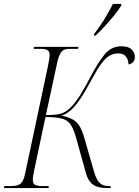

<svg xmlns="http://www.w3.org/2000/svg" viewBox="-42 -951 702 971"><path d="M-22 0 -20 -10H13Q47 -10 62 -22Q77 -34 85 -73L201 -619Q206 -643 207.5 -655Q209 -667 209 -672Q209 -691 198 -697.5Q187 -704 161 -704H128L130 -714H355L353 -704H311Q293 -704 281 -698.5Q269 -693 260 -674.5Q251 -656 244 -619L190 -369Q237 -369 259.5 -374.5Q282 -380 301 -395Q324 -413 349.5 -449Q375 -485 410 -552Q451 -631 485.5 -674Q520 -717 572 -717Q608 -717 624 -700.5Q640 -684 640 -663Q640 -645 630 -636Q620 -627 608 -625Q608 -647 595.5 -664Q583 -681 556 -681Q531 -681 510.5 -668.5Q490 -656 469 -627Q448 -598 421 -548Q389 -488 364 -451Q339 -414 316.5 -394Q294 -374 269 -366Q314 -358 340 -337Q366 -316 382 -262L433 -85Q445 -42 462 -26Q479 -10 505 -10H518L517 0H497Q452 0 428 -17.5Q404 -35 393 -74L340 -264Q328 -304 312.5 -324.5Q297 -345 268 -352Q239 -359 188 -359L132 -95Q128 -77 126 -63.5Q124 -50 124 -41Q124 -22 135.5 -16Q147 -10 172 -10H205L203 0ZM434 -779Q459 -811 484 -851Q509 -891 529 -931H572L571 -923Q558 -901 536 -874Q514 -847 489 -819.5Q464 -792 441 -771H433Z"/></svg>

Font: Noto Serif Display SemiCondensed ExtraLight
Style: Italic
Weight: 200
Width: 4
Italic angle: -12°
Designer: Monotype Design Team
Foundry: Monotype Imaging Inc.
Version: Version 2.009